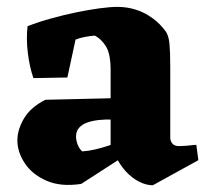

<svg xmlns="http://www.w3.org/2000/svg" viewBox="-20 -522 602 558"><path d="M424 16.5Q404 16.2 383.5 5.6Q363 -5 345.2 -24.4Q327.5 -43.8 315.8 -69.5L301.5 -75.2V-318.2Q301.5 -365.2 287.9 -387.2Q274.2 -409.2 255.5 -418.5Q241 -417.5 225.4 -414.4Q209.8 -411.2 199.5 -406.8L175.8 -296.8L77 -295Q65.5 -329 60.8 -368.9Q56 -408.8 60 -445.8Q91.2 -458 128 -468.2Q164.8 -478.5 201.1 -486Q237.5 -493.5 269.2 -497.8Q301 -502 321.2 -502Q349.2 -502 374.9 -493.9Q400.5 -485.8 423.2 -469.2Q446 -452.8 462.8 -429Q470.5 -416.8 472.6 -394Q474.8 -371.2 474.8 -326.5V-122Q474.8 -111.8 481.1 -104.6Q487.5 -97.5 499.2 -97.5Q511 -97.5 522.8 -98.6Q534.5 -99.8 550.5 -101.2L556.5 -56.5ZM216 12.5Q156.5 21.5 114.9 3.1Q73.2 -15.2 51.9 -47.8Q30.5 -80.2 30.5 -113.8Q30.5 -145 49.6 -177.6Q68.8 -210.2 111.8 -232L333.2 -237.2L332.2 -174.2L304.2 -174.5Q286 -175.2 267.5 -173.2Q249 -171.2 234.1 -166.1Q219.2 -161 210.1 -150.9Q201 -140.8 201 -125Q201 -114.2 205.6 -102.1Q210.2 -90 218.8 -82Q238 -83.2 257.4 -87.9Q276.8 -92.5 295 -98.6Q313.2 -104.8 326 -108.8L338.8 -66.8Z"/></svg>

Font: Eczar
Style: Regular
Weight: 400
Designer: Vaibhav Singh
Foundry: Rosetta Type Foundry
Version: Version 2.000